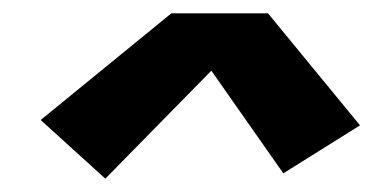

<svg xmlns="http://www.w3.org/2000/svg" viewBox="-20 -719 560 288"><path d="M138 -451 41 -539 237 -699H382L520 -531L405 -459L297 -613Z"/></svg>

Font: Iosevka SS04 Heavy
Style: Italic
Weight: 900
Italic angle: -9°
Monospace: yes
Designer: Belleve Invis
Foundry: Belleve Invis
Version: Version 19.0.0; ttfautohint (v1.8.4)